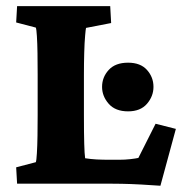

<svg xmlns="http://www.w3.org/2000/svg" viewBox="-20 -593 594 620"><path d="M498 6.8Q470.7 4.9 436.5 2.9Q402.3 1 372.6 0.5Q342.8 0 325.2 0H35.2L32.2 -52.7L95.7 -69.3Q97.7 -74.2 99.1 -98.1Q100.6 -122.1 101.1 -155.3Q101.6 -188.5 101.6 -221.7V-351.6Q101.6 -387.7 101.1 -420.9Q100.6 -454.1 99.1 -476.6Q97.7 -499 95.7 -503.9L32.2 -520.5L35.2 -573.2H335.9L338.9 -518.6L257.8 -502.9Q256.8 -500 254.9 -478Q252.9 -456.1 252 -422.9Q251 -389.6 251 -351.6V-221.7Q251 -162.1 252 -128.9Q252.9 -95.7 254.9 -82Q273.4 -79.1 292 -78.1Q310.5 -77.1 336.9 -77.1H364.3Q383.8 -77.1 400.9 -79.1Q418 -81.1 426.8 -83L482.4 -193.4L547.9 -176.8ZM393.6 -233.4Q352.5 -233.4 331.1 -257.8Q309.6 -282.2 309.6 -312.5Q309.6 -343.8 331.1 -367.2Q352.5 -390.6 393.6 -390.6Q433.6 -390.6 454.6 -367.2Q475.6 -343.8 475.6 -312.5Q475.6 -282.2 454.6 -257.8Q433.6 -233.4 393.6 -233.4Z"/></svg>

Font: Crimson Pro ExtraBold
Style: Regular
Weight: 800
Designer: Jacques Le Bailly
Foundry: Baron von Fonthausen
Version: Version 1.003